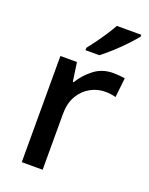

<svg xmlns="http://www.w3.org/2000/svg" viewBox="-144 -841 713 916"><g transform="rotate(20 212.5 -383.0)"><path d="M349 -549Q363 -549 379.5 -547.5Q396 -546 408 -544L397 -445Q371 -452 343 -452Q303 -452 267.5 -432Q232 -412 210.5 -374.5Q189 -337 189 -284V0H83V-539H167L181 -443H185Q211 -486 252 -517.5Q293 -549 349 -549ZM411 -756Q396 -738 369 -709Q342 -680 311 -652Q280 -624 256 -606H186V-618Q201 -637 220 -663Q239 -689 257 -716.5Q275 -744 287 -766H411Z"/></g></svg>

Font: Noto Sans Sinhala UI Medium
Style: Regular
Weight: 500
Designer: Jelle Bosma - Monotype Design Team
Foundry: Monotype Imaging Inc.
Version: Version 2.006; ttfautohint (v1.8.4.7-5d5b)